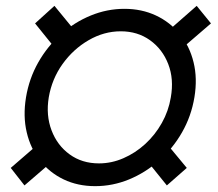

<svg xmlns="http://www.w3.org/2000/svg" viewBox="-20 -633 753 663"><path d="M308.6 9.8Q248.5 9.8 200 -13.4Q151.4 -36.6 118.4 -78.4Q85.4 -120.1 72.3 -176Q59.1 -231.9 69.8 -296.9Q80.6 -361.8 112.1 -417.5Q143.6 -473.1 190.2 -514.6Q236.8 -556.2 293.2 -579.3Q349.6 -602.5 409.7 -602.5Q469.2 -602.5 518.3 -579.6Q567.4 -556.6 601.1 -515.1Q634.8 -473.6 648.4 -418Q662.1 -362.3 651.4 -297.4Q640.6 -231.9 608.6 -176Q576.7 -120.1 529.3 -78.4Q481.9 -36.6 425.5 -13.4Q369.1 9.8 308.6 9.8ZM321.8 -68.8Q365.2 -68.8 406.2 -86.7Q447.3 -104.5 481.4 -135.7Q515.6 -167 538.8 -208.3Q562 -249.5 569.8 -296.4Q581.1 -359.9 561 -411.6Q541 -463.4 498 -494.1Q455.1 -524.9 397 -524.9Q338.9 -524.9 285.9 -494.1Q232.9 -463.4 196 -411.9Q159.2 -360.4 148.4 -296.9Q138.2 -234.9 158 -182.9Q177.7 -130.9 220.5 -99.9Q263.2 -68.8 321.8 -68.8ZM591.8 -451.7 544.4 -512.2 659.2 -612.8 708.5 -552.2ZM556.2 7.3 475.1 -93.3 542.5 -152.8 625 -53.2ZM64.5 7.3 17.1 -53.2 132.3 -152.8 181.2 -93.3ZM182.1 -451.7 101.1 -552.2 168 -612.8 250.5 -512.2Z"/></svg>

Font: Inter 20pt
Style: Italic
Weight: 400
Italic angle: -9.3988°
Version: Version 4.001;git-66647c0bb